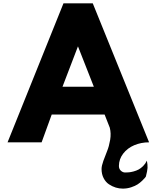

<svg xmlns="http://www.w3.org/2000/svg" viewBox="-20 -845 930 1140"><path d="M24.9 0 356.9 -825.2H530.8L865.2 0Q817.9 0 777.3 17.1Q736.8 34.2 711.7 66.7Q686.5 99.1 686 140.1Q686 157.7 697.5 168.5Q709 179.2 723.1 179.2Q734.4 179.2 745.6 178.2Q756.8 177.2 773.2 172.9Q789.6 168.5 803 161.4Q816.4 154.3 830.1 140.6Q843.8 127 852.1 108.9Q856.9 133.8 856 151.6Q855 169.4 846.2 203.1Q844.2 206.1 840.6 210.9Q836.9 215.8 824.2 228Q811.5 240.2 796.9 249.8Q782.2 259.3 758.5 267.1Q734.9 274.9 709 274.9Q688 274.9 667.2 268.6Q646.5 262.2 627 249.3Q607.4 236.3 595.2 212.6Q583 189 583 158.2Q583 140.1 593.8 109.9Q604.5 79.6 616 52Q627.4 24.4 634 -14.2Q640.6 -52.7 631.8 -86.9L601.1 -165H287.1L227.1 0ZM351.1 -330.1H537.1L442.9 -569.8Z"/></svg>

Font: Hussar Preview
Style: Bold
Weight: 700
Foundry: Cannot Into Space Fonts, PlusOne Fonts
Version: Version 2.29RC2 "Millennial"